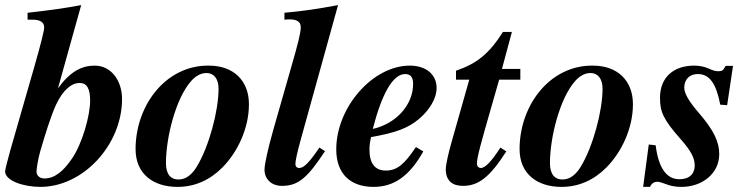

<svg xmlns="http://www.w3.org/2000/svg" viewBox="-34 -719 2947 752"><path d="M284 -699C214 -686 163 -679 74 -669V-642H93C123 -642 139 -632 139 -612C139 -599 127 -550 100 -456L6 -129C-4 -93 -14 -54 -14 -48C-14 -11 58 13 124 13C292 13 444 -152 444 -331C444 -404 401 -462 337 -462C286 -462 241 -439 193 -373ZM319 -325C319 -267 289 -158 248 -98C214 -48 180 -20 140 -20C122 -20 109 -31 109 -47C109 -55 114 -94 124 -128C141 -186 164 -262 186 -310C212 -365 245 -394 278 -394C307 -394 319 -371 319 -325Z M780 -462C712 -462 648 -435 597 -385C537 -326 497 -235 497 -135C497 -37 567 13 661 13C728 13 787 -13 836 -62C897 -123 941 -217 941 -311C941 -403 881 -462 784 -462ZM822 -372C822 -285 785 -145 736 -65C715 -31 691 -16 665 -16C635 -16 616 -36 616 -80C616 -182 655 -335 715 -402C734 -423 754 -433 775 -433C804 -433 822 -410 822 -372Z M1290 -699C1204 -683 1155 -676 1080 -669V-642C1091 -643 1097 -643 1102 -643C1129 -643 1144 -633 1144 -613C1144 -589 1131 -541 1110 -468L1036 -209C1016 -138 1002 -77 1002 -54C1002 -18 1029 9 1070 9C1134 9 1170 -22 1239 -127L1217 -141C1177 -82 1156 -61 1138 -61C1128 -61 1123 -68 1123 -76C1123 -90 1130 -122 1145 -176Z M1595 -143C1549 -74 1520 -51 1477 -51C1435 -51 1413 -79 1413 -133C1413 -149 1415 -162 1419 -182C1516 -199 1564 -217 1607 -253C1647 -287 1676 -332 1676 -375C1676 -426 1636 -462 1571 -462C1426 -462 1283 -299 1283 -134C1283 -35 1342 13 1429 13C1506 13 1568 -26 1624 -126ZM1584 -390C1584 -307 1516 -234 1426 -214C1462 -353 1505 -429 1553 -429C1577 -429 1584 -413 1584 -390Z M2004 -407V-449H1932L1971 -594H1936C1882 -509 1834 -470 1752 -442V-407H1804L1737 -171C1722 -119 1712 -74 1712 -56C1712 -12 1737 9 1779 9C1839 9 1883 -23 1949 -126L1926 -141C1892 -88 1866 -61 1850 -61C1842 -61 1834 -66 1834 -79C1834 -103 1852 -166 1887 -288L1921 -407Z M2284 -462C2216 -462 2152 -435 2101 -385C2041 -326 2001 -235 2001 -135C2001 -37 2071 13 2165 13C2232 13 2291 -13 2340 -62C2401 -123 2445 -217 2445 -311C2445 -403 2385 -462 2288 -462ZM2326 -372C2326 -285 2289 -145 2240 -65C2219 -31 2195 -16 2169 -16C2139 -16 2120 -36 2120 -80C2120 -182 2159 -335 2219 -402C2238 -423 2258 -433 2279 -433C2308 -433 2326 -410 2326 -372Z M2837 -461H2808C2799 -444 2795 -440 2780 -440C2770 -440 2760 -442 2743 -450C2726 -458 2705 -462 2685 -462C2604 -462 2551 -416 2551 -336C2551 -282 2563 -252 2631 -175C2671 -130 2687 -101 2687 -71C2687 -39 2667 -17 2627 -17C2576 -17 2545 -62 2534 -150L2507 -153L2485 13H2512C2518 -1 2528 -7 2541 -7C2548 -7 2558 -4 2571 1C2593 10 2614 13 2635 13C2717 13 2783 -40 2783 -115C2783 -163 2763 -207 2703 -277C2664 -322 2646 -353 2646 -376C2646 -408 2667 -429 2699 -429C2745 -429 2771 -392 2787 -309L2814 -307Z"/></svg>

Font: XITS
Style: Bold Italic
Weight: 700
Italic angle: -16.33°
Designer: MicroPress Inc., with final additions and corrections provided by Coen Hoffman, Elsevier (retired)
Version: Version 1.105